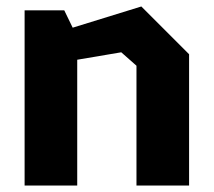

<svg xmlns="http://www.w3.org/2000/svg" viewBox="-20 -573 660 593"><path d="M401.5 0H564V-405.5L416.5 -553L204.5 -487.5L178.5 -541H56V0H218.5V-388.5L354.5 -411.5L401.5 -370Z"/></svg>

Font: Monaspace Krypton ExtraBold
Style: Regular
Weight: 800
Designer: Riley Cran & the Lettermatic Team
Foundry: Lettermatic
Version: Version 1.101 (Monaspace Krypton)